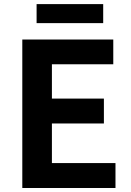

<svg xmlns="http://www.w3.org/2000/svg" viewBox="-20 -938 655 958"><path d="M91.3 0V-740.8H545.2V-617.3H239V-446.1H498.4V-321.9H239V-124.3H556.2V0ZM162.6 -822.6V-917.5H494.9V-822.6Z"/></svg>

Font: Noto Sans JP
Style: Regular
Weight: 100
Designer: Ryoko NISHIZUKA 西塚涼子 (kana, bopomofo & ideographs); Paul D. Hunt (Latin, Greek & Cyrillic); Sandoll Communications 산돌커뮤니
Foundry: Adobe
Version: Version 2.004;hotconv 1.0.118;makeotfexe 2.5.65603